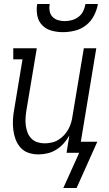

<svg xmlns="http://www.w3.org/2000/svg" viewBox="-20 -760 540 955"><path d="M293 -600Q264 -600 236.5 -607.5Q209 -615 190 -634.5Q171 -654 165.5 -682.5Q160 -711 165 -740H227Q224 -722 227 -705Q230 -688 241 -676.5Q252 -665 268 -660Q284 -655 302 -655Q320 -655 338 -660Q356 -665 371 -676.5Q386 -688 394 -705Q402 -722 405 -740H467Q462 -711 447.5 -682.5Q433 -654 408 -634.5Q383 -615 352.5 -607.5Q322 -600 293 -600ZM295 175 374 0H311L325 -86Q313 -65 297 -47Q281 -29 260.5 -16Q240 -3 217 2.5Q194 8 171 8Q145 8 121.5 0Q98 -8 82 -26Q66 -44 57.5 -67Q49 -90 46 -115Q43 -140 44.5 -166Q46 -192 51 -218L92 -465H46V-520H163L111 -209Q108 -190 107 -171Q106 -152 108.5 -134Q111 -116 117.5 -99.5Q124 -83 136.5 -70.5Q149 -58 166.5 -52.5Q184 -47 202 -47Q219 -47 237 -51Q255 -55 270.5 -64.5Q286 -74 299 -88Q312 -102 320.5 -118Q329 -134 334 -151Q339 -168 341 -185L397 -520H459L382 -55H464L361 175Z"/></svg>

Font: Iosevka Curly Slab Light
Style: Italic
Weight: 300
Italic angle: -9°
Monospace: yes
Designer: Belleve Invis
Foundry: Belleve Invis
Version: Version 22.1.2; ttfautohint (v1.8.4)